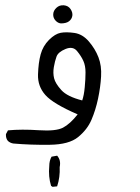

<svg xmlns="http://www.w3.org/2000/svg" viewBox="-20 -392 540 740"><path d="M182.6 328.1 176.8 324.2Q166 289.1 169.9 248Q169.9 227.5 178.7 211.9L200.2 208Q215.8 225.6 210 252Q211.9 291 200.2 326.2ZM31.2 161.1Q19.5 159.2 10.7 151.4Q2 141.6 2.9 125L10.7 110.4Q63.5 105.5 129.4 109.9Q195.3 114.3 222.7 100.1Q250 85.9 279.3 48.8Q184.6 7.8 154.8 -25.9Q125 -59.6 126.5 -105Q127.9 -150.4 136.7 -182.6Q145.5 -214.8 168.9 -238.3Q192.4 -261.7 213.9 -265.6Q235.4 -269.5 266.6 -265.1Q297.9 -260.7 322.3 -232.4Q346.7 -204.1 359.4 -171.4Q372.1 -138.7 369.6 -97.2Q367.2 -55.7 357.9 -11.7Q348.6 32.2 332.5 69.8Q316.4 107.4 281.2 136.2Q246.1 165 171.9 166Q97.7 167 31.2 161.1ZM296.9 -4.9Q303.7 -24.4 306.6 -55.7Q309.6 -86.9 309.6 -112.8Q309.6 -138.7 301.3 -157.2Q293 -175.8 276.9 -195.3Q260.7 -214.8 232.4 -203.1Q204.1 -191.4 197.8 -173.8Q191.4 -156.2 187.5 -133.3Q183.6 -110.4 188.5 -90.3Q193.4 -70.3 216.3 -44.9Q239.3 -19.5 296.9 -4.9ZM214.8 -301.8Q203.1 -302.7 193.8 -313Q184.6 -323.2 185.1 -336.9Q185.5 -350.6 197.3 -361.8Q209 -373 226.1 -371.6Q243.2 -370.1 252 -356.9Q260.7 -343.8 258.8 -331.1Q256.8 -318.4 246.1 -310.1Q235.4 -301.8 214.8 -301.8Z"/></svg>

Font: JasonHandwriting4
Style: Regular
Weight: 400
Version: Version 1.01.21